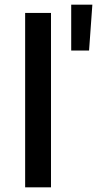

<svg xmlns="http://www.w3.org/2000/svg" viewBox="-20 -797 413 817"><path d="M197 0V-742H87V0ZM359 -582 373 -777H283V-582Z"/></svg>

Font: Montserrat-Alt1 SemBd
Style: Regular
Weight: 600
Designer: Differentunic
Foundry: Differentunic
Version: Version 7.222